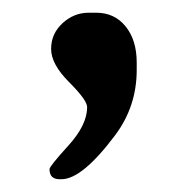

<svg xmlns="http://www.w3.org/2000/svg" viewBox="-20 -136 290 299"><path d="M192.9 -38.6V-26.9Q192.9 29.8 159.2 74.7Q107.9 143.1 75.7 143.1H72.8Q57.1 143.1 57.1 127.4Q57.1 123 86.4 90.8Q115.7 58.6 115.7 30.8Q115.7 20 87.6 -8.1Q59.6 -36.1 59.6 -59.8Q59.6 -83.5 77.4 -99.9Q95.2 -116.2 118.2 -116.2H129.9Q158.2 -116.2 175.5 -95Q192.9 -73.7 192.9 -38.6Z"/></svg>

Font: Averia Serif Libre Light
Style: Regular
Weight: 300
Version: Version 1.002